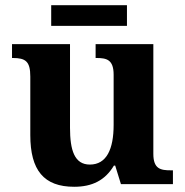

<svg xmlns="http://www.w3.org/2000/svg" viewBox="-20 -705 707 735"><path d="M176 -606H466V-685H176ZM264 10C332 10 382 -14 416 -71H421L443 0H642V-53H634C595 -53 567 -58 567 -116V-536H346V-483H349C388 -483 415 -477 415 -419V-227C415 -134 388 -75 324 -75C265 -75 248 -130 248 -216V-536H26V-483H29C78 -483 96 -470 96 -412V-188C96 -53 148 10 264 10Z"/></svg>

Font: Noto Serif Lao
Style: Bold
Weight: 700
Designer: Monotype Design Team
Foundry: Monotype Imaging Inc.
Version: Version 2.003